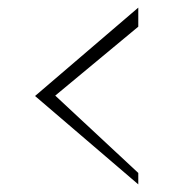

<svg xmlns="http://www.w3.org/2000/svg" viewBox="-20 -529 443 504"><path d="M72 -277 343 -45V-75L125 -278L343 -459V-509Z"/></svg>

Font: Charger Static
Style: 2
Weight: 1000
Designer: Jasper
Foundry: KineticPlasma Fonts/Cannot Into Space Fonts
Version: Version 1.1